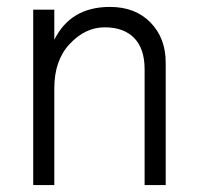

<svg xmlns="http://www.w3.org/2000/svg" viewBox="-20 -535 569 555"><path d="M459 0H398V-335Q398 -394 368 -425Q338 -456 282.5 -456Q227 -456 182 -408.5Q137 -361 137 -280V0H76V-507H137V-420Q184 -515 298 -515Q371 -515 415 -470Q459 -425 459 -354Z"/></svg>

Font: Hind Kochi Light
Style: Regular
Weight: 300
Designer: Dhruvi Tolia
Foundry: Indian Type Foundry
Version: Version 0.702;PS 1.0;hotconv 1.0.81;makeotf.lib2.5.63406